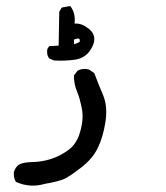

<svg xmlns="http://www.w3.org/2000/svg" viewBox="-20 -278 540 625"><path d="M126.5 320.3Q78.6 334.5 33.7 314.9L31.7 314L30.8 312.5Q23.4 297.9 25.4 281.2V280.8L25.9 280.3Q30.3 266.1 41.5 257.8H42Q55.2 250 86.4 249.5Q115.2 249 145.5 239.7Q160.6 234.9 175.3 227.3Q189.9 219.7 203.6 209.5Q212.4 203.1 219.5 194.3Q226.6 185.5 232.2 174.3Q237.8 163.1 241.2 149.9Q252.9 108.9 246.6 76.2Q245.6 70.8 244.4 65.4Q243.2 60.1 241.9 55.2Q240.7 50.3 239.5 45.4Q238.3 40.5 236.8 36.4Q235.4 32.2 233.9 28.1Q232.4 23.9 231 20.5Q220.7 -3.9 220.7 -30.3V-32.2L221.7 -33.7L231.4 -46.4L232.4 -47.4L233.4 -48.3Q250.5 -57.1 269 -51.8L270 -51.3L271 -50.8L285.6 -41L287.1 -40L287.6 -38.1Q300.3 -3.9 315.4 31.2Q331.1 68.4 323.2 119.1Q315.4 168.9 298.3 203.6Q281.2 239.3 243.2 268.1Q206.1 296.9 187.5 305.2Q177.7 309.1 162.4 313Q147 316.9 126.5 320.3ZM154.8 -81.5 141.1 -87.4 139.6 -87.9 138.7 -89.8Q136.7 -92.8 135.5 -95.9Q134.3 -99.1 133.8 -102.5Q133.3 -106 133.3 -109.6Q133.3 -113.3 133.8 -117.2L134.3 -118.2L134.8 -119.6L138.7 -125.5L140.1 -127.9H143.1L170.9 -129.4L172.9 -238.3V-239.7L173.8 -241.2L179.7 -251L181.2 -253.4L183.6 -253.9L205.1 -257.8L208.5 -258.3L210.9 -255.4Q226.6 -232.9 222.7 -201.2Q234.9 -202.1 246.3 -197.8Q257.8 -193.4 269.5 -184.1Q298.3 -160.6 279.8 -124.5Q273.9 -112.8 265.9 -104.5Q257.8 -96.2 247.8 -91.1Q237.8 -85.9 226.1 -84Q192.9 -79.1 156.7 -81.1H155.8ZM239.3 -141.6Q240.7 -149.9 237.3 -151.9Q232.9 -154.3 220.7 -148.9L221.2 -133.8Q231 -137.2 239.3 -141.6Z"/></svg>

Font: NaikaiFont
Style: SemiBold
Weight: 600
Version: Version 1.89